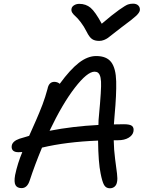

<svg xmlns="http://www.w3.org/2000/svg" viewBox="-20 -973 779 1042"><path d="M702.1 -953.1Q721.2 -953.1 731.2 -942.4Q741.2 -931.6 738.8 -916Q736.3 -903.8 719 -887.2Q701.7 -870.6 640.1 -825.2Q620.6 -810.5 597.4 -792Q574.2 -773.4 565.7 -767.3Q557.1 -761.2 544.7 -756.1Q532.2 -751 518.1 -751Q493.7 -751 479 -761.5Q464.4 -772 450.2 -800.8Q435.5 -830.1 418.2 -852.5Q400.9 -875 389.9 -884.3Q378.9 -893.6 372.3 -903.8Q365.7 -914.1 368.2 -925.8Q370.1 -937 382.3 -944.6Q394.5 -952.1 410.2 -952.1Q446.3 -952.1 471.7 -930.7Q497.1 -909.2 532.2 -844.2Q590.3 -894 626 -919.2Q661.6 -944.3 674.3 -948.7Q687 -953.1 702.1 -953.1ZM80.1 -147Q59.1 -147 50 -156.7Q41 -166.5 43.9 -183.1Q48.3 -207 85.9 -220.2Q92.8 -222.2 110.6 -227.5Q128.4 -232.9 138.2 -235.8Q143.1 -247.1 156.5 -277.1Q169.9 -307.1 176 -321Q182.1 -335 193.1 -361.3Q204.1 -387.7 210.7 -405.5Q217.3 -423.3 224.9 -446.5Q232.4 -469.7 237.8 -490.2Q245.1 -528.8 274.9 -528.8Q292 -528.8 304.2 -518.1Q360.8 -595.7 408.2 -632.3Q455.6 -668.9 502 -668.9Q558.6 -668.9 583.7 -635.5Q608.9 -602.1 610.6 -530.8Q612.3 -459.5 602.1 -349.1Q600.1 -332.5 598.1 -297.9Q607.4 -297.9 625 -298.3Q642.6 -298.8 651.9 -298.8Q686 -298.8 697 -289.1Q708 -279.3 704.1 -258.8Q700.2 -238.8 677.7 -225.3Q655.3 -211.9 620.1 -211.9H597.2Q598.1 -160.2 604.7 -110.1Q611.3 -60.1 615 -31.2Q618.7 -2.4 615.2 14.2Q612.3 31.2 601.8 40Q591.3 48.8 576.2 48.8Q555.2 48.8 544.9 31Q534.7 13.2 525.9 -32.2Q513.7 -90.8 512.2 -210Q338.9 -203.1 208 -171.9Q168.9 -78.1 141.1 6.8Q127.9 47.9 97.2 47.9Q73.2 47.9 64.2 31.7Q55.2 15.6 62 -22.9Q75.2 -85.9 101.1 -147.9Q97.7 -147.9 90.6 -147.5Q83.5 -147 80.1 -147ZM493.2 -584Q453.6 -584 386.2 -496.8Q318.8 -409.7 249 -263.2Q374 -287.6 514.2 -294.9Q514.2 -322.3 517.1 -346.2Q530.8 -492.2 528.3 -529.8Q525.9 -576.2 503.9 -582.5Q499 -584 493.2 -584Z"/></svg>

Font: Shantell Sans Bouncy
Style: Italic
Weight: 400
Italic angle: -11.31°
Designer: Stephen Nixon, Anya Danilova, Shantell Martin
Foundry: Arrow Type
Version: Version 1.006;[9816181b4]